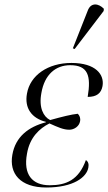

<svg xmlns="http://www.w3.org/2000/svg" viewBox="-20 -824 482 854"><path d="M312 -606 441 -775 442 -785C419 -809 384 -815 370 -776L304 -609ZM186 10C307 10 366 -36 373 -79C376 -94 372 -106 362 -112C330 -23 274 0 201 0C123 0 83 -48 100 -140C112 -213 156 -253 200 -275C238 -258 262 -247 288 -247C310 -247 332 -262 336 -284C339 -299 334 -310 326 -318C297 -315 257 -305 203 -290C173 -305 152 -345 164 -410C178 -493 228 -534 292 -534C371 -534 386 -488 370 -393C410 -393 430 -409 436 -441C445 -492 406 -544 298 -544C193 -544 114 -489 100 -408C88 -343 121 -298 184 -282V-280C107 -260 49 -216 35 -136C20 -53 69 10 186 10Z"/></svg>

Font: Noto Serif Display SemiCondensed Light
Style: Italic
Weight: 300
Width: 4
Italic angle: -12°
Designer: Monotype Design Team
Foundry: Monotype Imaging Inc.
Version: Version 2.009